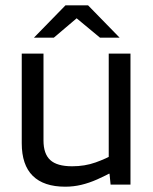

<svg xmlns="http://www.w3.org/2000/svg" viewBox="-20 -696 578 724"><path d="M62 -156V-494H144V-166Q144 -116 169.5 -92.5Q195 -69 252 -69Q300 -69 340.5 -83.5Q381 -98 412 -116V-52Q377 -33 346.5 -19.5Q316 -6 286.5 1Q257 8 226 8Q145 8 103.5 -33Q62 -74 62 -156ZM472 -494V0H397L393 -41H390V-494ZM357 -554 269 -627 183 -554H108L227 -676H312L431 -554Z"/></svg>

Font: Blinker
Style: Regular
Weight: 400
Designer: Juergen Huber
Foundry: supertype
Version: 1.017